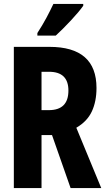

<svg xmlns="http://www.w3.org/2000/svg" viewBox="-20 -951 540 971"><path d="M50 0H190V-268H243L337 0H492L366 -305Q421 -337 444.5 -387.5Q468 -438 468 -506Q468 -714 230 -714H50ZM190 -394V-588H228Q326 -588 326 -493Q326 -394 227 -394ZM169 -771H262Q297 -803 339 -848Q381 -893 401 -922V-931H250Q234 -897 214.5 -860.5Q195 -824 169 -784Z"/></svg>

Font: Noto Sans Mono Condensed Extra
Style: Regular
Weight: 800
Width: 3
Designer: Monotype Design Team
Foundry: Monotype Imaging Inc.
Version: Version 1.900